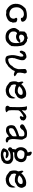

<svg xmlns="http://www.w3.org/2000/svg" viewBox="2023 -2724 833 4920"><g transform="rotate(90 2440.0 -263.5)"><path d="M560 -174Q550 -162 545 -144.5Q540 -127 538 -107Q513 -61 466 -37Q419 -13 360 0Q359 0 358 0Q333 -4 306 -7Q279 -10 252 -6Q207 -25 168 -57Q129 -89 104 -134Q79 -179 77 -237Q75 -300 90 -345.5Q105 -391 131.5 -426.5Q158 -462 191 -495Q222 -511 267.5 -523Q313 -535 373 -535Q387 -535 401.5 -534Q416 -533 427 -531Q453 -527 479.5 -511Q506 -495 522.5 -469Q539 -443 535 -408Q516 -389 493 -383.5Q470 -378 443 -384Q442 -388 440.5 -392Q439 -396 437 -400Q434 -406 432 -412.5Q430 -419 430 -428Q388 -460 342.5 -459Q297 -458 261 -441Q250 -436 234.5 -421Q219 -406 205 -389Q191 -372 185 -361Q172 -336 168 -302Q164 -268 169 -233.5Q174 -199 185 -174Q202 -138 237.5 -115.5Q273 -93 315.5 -87.5Q358 -82 394.5 -96Q431 -110 449 -147Q454 -156 457 -175Q460 -194 458 -210Q457 -216 453.5 -222Q450 -228 447 -234Q441 -242 437 -250.5Q433 -259 436 -267Q441 -283 458 -287Q475 -291 496 -286.5Q517 -282 533 -271.5Q549 -261 551 -247Q556 -230 555 -210Q554 -190 560 -174Z M1159 -136Q1155 -133 1152 -129.5Q1149 -126 1143 -126Q1145 -112 1138 -103Q1131 -94 1123 -87Q1121 -85 1118.5 -82.5Q1116 -80 1114 -78Q1092 -54 1062 -27.5Q1032 -1 988 7Q936 16 881.5 8.5Q827 1 790 -26Q763 -47 740.5 -78Q718 -109 706 -145Q694 -181 696 -213Q699 -249 721 -278.5Q743 -308 764 -342Q770 -336 778.5 -336Q787 -336 787 -336Q781 -363 783.5 -400.5Q786 -438 789 -472Q790 -476 790 -478Q805 -492 820.5 -506Q836 -520 852 -533Q872 -529 889.5 -534.5Q907 -540 922 -547Q940 -555 955 -557.5Q970 -560 981 -540Q1026 -545 1053 -527Q1080 -509 1104 -486Q1111 -479 1118 -472Q1125 -465 1133 -459Q1162 -381 1165 -296.5Q1168 -212 1159 -136ZM1062 -342Q1050 -312 1023.5 -292Q997 -272 964 -263Q931 -254 898 -258.5Q865 -263 839 -284Q815 -278 802.5 -260Q790 -242 787 -219Q784 -196 786.5 -175Q789 -154 793 -142Q794 -137 797 -134.5Q800 -132 803 -129Q807 -126 810 -122Q813 -118 813 -110Q848 -81 883.5 -73Q919 -65 950.5 -71.5Q982 -78 1006.5 -93.5Q1031 -109 1046 -126Q1067 -150 1075.5 -187Q1084 -224 1083.5 -265Q1083 -306 1074 -342ZM1065 -349Q1072 -375 1061.5 -398.5Q1051 -422 1029.5 -439.5Q1008 -457 981.5 -464.5Q955 -472 928 -466Q901 -460 881 -436Q870 -416 868 -396.5Q866 -377 872 -365Q883 -342 909.5 -337Q936 -332 963.5 -340Q991 -348 1004 -365Q1025 -369 1040.5 -366Q1056 -363 1065 -349Z M1934 -215Q1931 -211 1924 -212Q1921 -213 1918 -212.5Q1915 -212 1913 -207Q1891 -199 1873.5 -203Q1856 -207 1839 -214Q1830 -217 1820.5 -220.5Q1811 -224 1800 -226Q1783 -173 1750 -135Q1717 -97 1683 -60Q1681 -60 1667.5 -51.5Q1654 -43 1637.5 -32Q1621 -21 1608.5 -12Q1596 -3 1595 -1Q1562 11 1527.5 15Q1493 19 1463.5 10.5Q1434 2 1416 -23Q1408 -43 1401 -76Q1394 -109 1392 -138Q1389 -190 1397 -233.5Q1405 -277 1415 -317Q1416 -321 1417 -325Q1418 -329 1419 -333Q1427 -351 1430.5 -373Q1434 -395 1430.5 -415Q1427 -435 1413 -445Q1390 -444 1377 -432.5Q1364 -421 1355 -405.5Q1346 -390 1336.5 -375Q1327 -360 1312 -351Q1305 -356 1301 -355Q1297 -354 1288 -357Q1270 -389 1280.5 -416Q1291 -443 1305 -467Q1308 -472 1311 -477Q1314 -482 1317 -487Q1344 -502 1375 -513.5Q1406 -525 1448 -525Q1472 -510 1491.5 -495.5Q1511 -481 1520 -455Q1528 -407 1516.5 -362.5Q1505 -318 1490 -274Q1483 -256 1477.5 -239Q1472 -222 1467 -204Q1467 -197 1472 -194Q1463 -180 1463 -153Q1463 -126 1470.5 -99Q1478 -72 1488 -57Q1525 -54 1562 -66Q1599 -78 1628 -102Q1657 -126 1670 -159Q1704 -185 1722 -225Q1740 -265 1750 -308Q1752 -316 1751.5 -334Q1751 -352 1751 -372Q1750 -384 1750 -395Q1750 -406 1750 -413Q1750 -422 1749.5 -431Q1749 -440 1748 -448Q1747 -468 1747.5 -484Q1748 -500 1760 -511Q1775 -525 1802.5 -531.5Q1830 -538 1851 -522Q1847 -513 1850.5 -507Q1854 -501 1859 -496Q1862 -492 1864 -490Q1857 -466 1850.5 -433.5Q1844 -401 1841.5 -368Q1839 -335 1843 -308Q1846 -293 1858 -283.5Q1870 -274 1886 -265.5Q1902 -257 1915.5 -245.5Q1929 -234 1934 -215Z M2496 -345Q2480 -306 2454.5 -287Q2429 -268 2404 -257.5Q2379 -247 2363 -232Q2352 -229 2328 -227.5Q2304 -226 2274 -228Q2244 -230 2213.5 -238Q2183 -246 2159 -262Q2145 -247 2142.5 -226.5Q2140 -206 2145 -185Q2150 -164 2158.5 -148Q2167 -132 2174 -125Q2186 -126 2197 -118.5Q2208 -111 2217 -104Q2221 -101 2224 -98.5Q2227 -96 2229 -95Q2262 -75 2296.5 -74.5Q2331 -74 2363 -87Q2395 -100 2418 -119Q2437 -132 2448.5 -154Q2460 -176 2469.5 -200.5Q2479 -225 2490 -244Q2501 -220 2503 -186Q2505 -152 2490 -104Q2483 -82 2466.5 -64.5Q2450 -47 2433 -35Q2416 -23 2408 -16Q2397 -12 2374 -5.5Q2351 1 2324 5Q2297 9 2273 7Q2249 5 2235 -6Q2211 -4 2183 -22.5Q2155 -41 2131 -61Q2120 -70 2110 -77.5Q2100 -85 2092 -89Q2078 -111 2070.5 -143Q2063 -175 2063 -210.5Q2063 -246 2071 -278Q2073 -286 2079 -294Q2085 -302 2086 -311Q2087 -323 2084 -336Q2081 -349 2077 -362Q2071 -385 2068.5 -407Q2066 -429 2086 -448Q2102 -437 2113 -421.5Q2124 -406 2135 -390Q2160 -422 2196.5 -450Q2233 -478 2277 -496.5Q2321 -515 2368 -518Q2415 -521 2460 -503Q2487 -471 2502 -433Q2517 -395 2496 -345ZM2390 -424Q2348 -434 2308.5 -423Q2269 -412 2237.5 -388.5Q2206 -365 2188 -336Q2201 -325 2231.5 -313.5Q2262 -302 2298 -300Q2334 -298 2361 -312Q2395 -331 2405 -354.5Q2415 -378 2409.5 -398Q2404 -418 2390 -424Z M3070 -450Q3064 -443 3063 -436Q3062 -429 3062 -421Q3062 -415 3061.5 -408Q3061 -401 3058 -393Q3053 -389 3048 -385.5Q3043 -382 3039 -379Q3024 -367 3010 -359.5Q2996 -352 2972 -355Q2974 -360 2970.5 -362.5Q2967 -365 2962 -368Q2958 -370 2954 -372Q2950 -374 2949 -378Q2956 -395 2966.5 -408Q2977 -421 2977 -445Q2958 -448 2939.5 -438.5Q2921 -429 2905 -417Q2899 -413 2896 -411Q2867 -391 2844.5 -372Q2822 -353 2807 -319Q2806 -303 2805 -272Q2804 -241 2803.5 -204.5Q2803 -168 2804 -135Q2805 -102 2808 -81Q2811 -63 2821 -51.5Q2831 -40 2842 -30Q2853 -20 2856 -6Q2846 2 2824 8Q2802 14 2776.5 15Q2751 16 2729.5 10.5Q2708 5 2699 -9Q2681 -35 2693 -58Q2705 -81 2721 -99Q2721 -107 2721.5 -117.5Q2722 -128 2722 -140Q2723 -173 2723.5 -213Q2724 -253 2724.5 -288.5Q2725 -324 2724 -344Q2724 -348 2724 -360Q2723 -381 2722 -414Q2721 -447 2716 -480.5Q2711 -514 2699 -535Q2700 -535 2703 -535Q2720 -537 2743.5 -537Q2767 -537 2786.5 -528Q2806 -519 2810 -494Q2812 -483 2810.5 -472Q2809 -461 2807 -449Q2805 -439 2803.5 -428.5Q2802 -418 2803 -406Q2827 -424 2851 -448.5Q2875 -473 2902.5 -494Q2930 -515 2964 -522Q2997 -521 3027.5 -504Q3058 -487 3070 -450Z M3634 -21Q3621 0 3595 5Q3569 10 3542 1.5Q3515 -7 3497 -28Q3479 -49 3480 -79Q3476 -76 3471.5 -72.5Q3467 -69 3463 -66Q3432 -41 3396.5 -19.5Q3361 2 3313 0Q3293 -1 3271 -5.5Q3249 -10 3232 -23Q3207 -43 3195.5 -79.5Q3184 -116 3188 -156Q3192 -196 3212 -225Q3266 -266 3331.5 -292.5Q3397 -319 3469 -340Q3469 -344 3469.5 -348.5Q3470 -353 3471 -359Q3474 -376 3475 -398Q3476 -420 3471 -439Q3466 -458 3448 -466Q3438 -471 3420.5 -472Q3403 -473 3394 -472Q3365 -469 3333.5 -450Q3302 -431 3294 -400Q3287 -396 3281.5 -391.5Q3276 -387 3270 -382Q3261 -373 3250.5 -366Q3240 -359 3225 -359Q3197 -360 3178 -381.5Q3159 -403 3166 -425Q3173 -446 3191 -460.5Q3209 -475 3231.5 -486Q3254 -497 3276 -506.5Q3298 -516 3313 -528Q3347 -537 3393 -539.5Q3439 -542 3490 -527Q3502 -520 3513 -503.5Q3524 -487 3533 -468Q3542 -449 3548.5 -434.5Q3555 -420 3558 -416Q3559 -391 3556.5 -362Q3554 -333 3550 -304Q3546 -261 3543 -217.5Q3540 -174 3545.5 -135Q3551 -96 3571 -66Q3590 -62 3608.5 -51.5Q3627 -41 3634 -21ZM3472 -189Q3474 -200 3473.5 -212.5Q3473 -225 3473 -238Q3472 -247 3472 -256Q3472 -265 3472 -274Q3448 -269 3413 -256Q3378 -243 3343.5 -226Q3309 -209 3286 -191Q3270 -178 3266 -148Q3262 -118 3267 -96Q3287 -74 3311 -77Q3335 -80 3359 -88Q3368 -91 3376.5 -93.5Q3385 -96 3394 -97Q3406 -115 3423 -126.5Q3440 -138 3454.5 -151.5Q3469 -165 3472 -189Z M4162 -124Q4180 -91 4181 -54.5Q4182 -18 4170.5 15.5Q4159 49 4138 74Q4123 76 4114.5 84.5Q4106 93 4095 105Q4057 120 4012.5 127.5Q3968 135 3924 132.5Q3880 130 3842 115.5Q3804 101 3780 71Q3782 41 3793.5 17Q3805 -7 3818 -23Q3838 -48 3869.5 -59Q3901 -70 3935 -67.5Q3969 -65 3997 -50Q4025 -35 4037 -8Q4024 10 4005 9.5Q3986 9 3963 4Q3943 0 3922 -2.5Q3901 -5 3881 6Q3875 12 3870 24Q3865 36 3867 44Q3874 58 3898.5 65.5Q3923 73 3951 69Q3976 65 4007 55.5Q4038 46 4063 31.5Q4088 17 4094 1Q4104 -24 4097.5 -49Q4091 -74 4073.5 -92.5Q4056 -111 4032 -115Q3997 -118 3955.5 -115.5Q3914 -113 3879 -99.5Q3844 -86 3827 -54Q3776 -46 3754 -90Q3751 -122 3763.5 -137.5Q3776 -153 3795 -161Q3800 -190 3802.5 -207Q3805 -224 3809 -246Q3780 -271 3765.5 -306.5Q3751 -342 3751 -381.5Q3751 -421 3766 -457Q3781 -493 3810.5 -519Q3840 -545 3884 -554Q3885 -568 3881.5 -579Q3878 -590 3874 -599Q3869 -613 3866 -626.5Q3863 -640 3873 -657Q3892 -663 3913.5 -655.5Q3935 -648 3952 -632.5Q3969 -617 3971 -599Q3971 -596 3971 -592Q3971 -588 3971 -584Q3971 -568 3973 -550.5Q3975 -533 3988 -532Q4065 -528 4104.5 -480.5Q4144 -433 4133 -362Q4129 -331 4112 -308Q4095 -285 4086 -261Q4053 -237 4030.5 -227Q4008 -217 3988.5 -215Q3969 -213 3944 -213Q3932 -213 3918 -213Q3904 -213 3887 -212Q3882 -204 3881 -193.5Q3880 -183 3879 -176Q3889 -176 3900.5 -177.5Q3912 -179 3925 -180Q3956 -183 3992.5 -185.5Q4029 -188 4063 -182Q4095 -176 4118.5 -159.5Q4142 -143 4162 -124ZM4037 -325Q4037 -325 4038 -326Q4043 -340 4049 -360.5Q4055 -381 4052.5 -404Q4050 -427 4029 -447Q4009 -460 3983.5 -467Q3958 -474 3907 -474Q3878 -474 3857.5 -451Q3837 -428 3830.5 -397Q3824 -366 3835 -340Q3850 -308 3885.5 -293Q3921 -278 3963 -285Q4005 -292 4037 -325Z M4780 -345Q4764 -306 4738.5 -287Q4713 -268 4688 -257.5Q4663 -247 4647 -232Q4636 -229 4612 -227.5Q4588 -226 4558 -228Q4528 -230 4497.5 -238Q4467 -246 4443 -262Q4429 -247 4426.5 -226.5Q4424 -206 4429 -185Q4434 -164 4442.5 -148Q4451 -132 4458 -125Q4470 -126 4481 -118.5Q4492 -111 4501 -104Q4505 -101 4508 -98.5Q4511 -96 4513 -95Q4546 -75 4580.5 -74.5Q4615 -74 4647 -87Q4679 -100 4702 -119Q4721 -132 4732.5 -154Q4744 -176 4753.5 -200.5Q4763 -225 4774 -244Q4785 -220 4787 -186Q4789 -152 4774 -104Q4767 -82 4750.5 -64.5Q4734 -47 4717 -35Q4700 -23 4692 -16Q4681 -12 4658 -5.5Q4635 1 4608 5Q4581 9 4557 7Q4533 5 4519 -6Q4495 -4 4467 -22.5Q4439 -41 4415 -61Q4404 -70 4394 -77.5Q4384 -85 4376 -89Q4362 -111 4354.5 -143Q4347 -175 4347 -210.5Q4347 -246 4355 -278Q4357 -286 4363 -294Q4369 -302 4370 -311Q4371 -323 4368 -336Q4365 -349 4361 -362Q4355 -385 4352.5 -407Q4350 -429 4370 -448Q4386 -437 4397 -421.5Q4408 -406 4419 -390Q4444 -422 4480.5 -450Q4517 -478 4561 -496.5Q4605 -515 4652 -518Q4699 -521 4744 -503Q4771 -471 4786 -433Q4801 -395 4780 -345ZM4674 -424Q4632 -434 4592.5 -423Q4553 -412 4521.5 -388.5Q4490 -365 4472 -336Q4485 -325 4515.5 -313.5Q4546 -302 4582 -300Q4618 -298 4645 -312Q4679 -331 4689 -354.5Q4699 -378 4693.5 -398Q4688 -418 4674 -424Z"/></g></svg>

Font: Yuji Mai
Style: Regular
Weight: 400
Designer: Kataoka Yuji
Foundry: Kinuta Font Factory
Version: Version 3.002